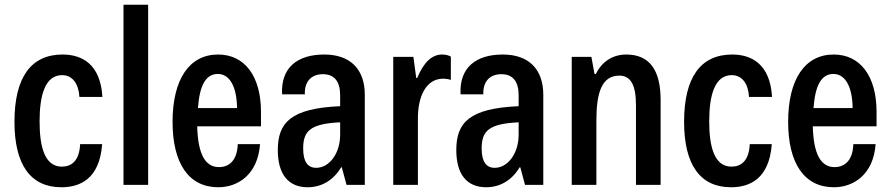

<svg xmlns="http://www.w3.org/2000/svg" viewBox="-20 -780 3756 810"><path d="M239 10C314 10 400 -22 411 -172H318C315 -101 281 -77 241 -77C170 -77 147 -157 147 -268C147 -380 171 -463 242 -463C287 -463 312 -425 315 -371H412C404 -512 323 -550 244 -550C111 -550 41 -454 41 -266C41 -85 109 10 239 10Z M501 0H605V-760H501Z M1081 -308C1081 -459 1012 -550 900 -550C779 -550 708 -446 708 -266C708 -91 776 10 901 10C984 10 1068 -44 1077 -172H983C981 -106 949 -75 904 -75C846 -75 815 -129 812 -247H1081ZM815 -324C822 -418 847 -468 899 -468C948 -468 979 -416 980 -324Z M1278 10C1337 10 1387 -20 1419 -74H1422L1442 0H1519V-380C1519 -488 1458 -550 1348 -550C1235 -550 1164 -495 1170 -382H1266C1264 -440 1297 -467 1342 -467C1391 -467 1415 -436 1415 -378V-332C1207 -323 1152 -263 1152 -147C1152 -44 1197 10 1278 10ZM1314 -72C1279 -72 1259 -97 1259 -153C1259 -227 1288 -258 1415 -264V-212C1415 -132 1369 -72 1314 -72Z M1639 0H1743V-281C1743 -374 1778 -448 1849 -448C1861 -448 1873 -446 1882 -443V-541C1874 -546 1861 -550 1846 -550C1803 -550 1769 -520 1740 -451H1736L1724 -540H1639Z M2031 10C2090 10 2140 -20 2172 -74H2175L2195 0H2272V-380C2272 -488 2211 -550 2101 -550C1988 -550 1917 -495 1923 -382H2019C2017 -440 2050 -467 2095 -467C2144 -467 2168 -436 2168 -378V-332C1960 -323 1905 -263 1905 -147C1905 -44 1950 10 2031 10ZM2067 -72C2032 -72 2012 -97 2012 -153C2012 -227 2041 -258 2168 -264V-212C2168 -132 2122 -72 2067 -72Z M2392 0H2496V-271C2496 -386 2517 -461 2593 -461C2642 -461 2663 -419 2663 -336V0H2767V-358C2767 -486 2719 -550 2622 -550C2565 -550 2519 -520 2494 -468H2488L2475 -540H2392Z M3064 10C3139 10 3225 -22 3236 -172H3143C3140 -101 3106 -77 3066 -77C2995 -77 2972 -157 2972 -268C2972 -380 2996 -463 3067 -463C3112 -463 3137 -425 3140 -371H3237C3229 -512 3148 -550 3069 -550C2936 -550 2866 -454 2866 -266C2866 -85 2934 10 3064 10Z M3678 -308C3678 -459 3609 -550 3497 -550C3376 -550 3305 -446 3305 -266C3305 -91 3373 10 3498 10C3581 10 3665 -44 3674 -172H3580C3578 -106 3546 -75 3501 -75C3443 -75 3412 -129 3409 -247H3678ZM3412 -324C3419 -418 3444 -468 3496 -468C3545 -468 3576 -416 3577 -324Z"/></svg>

Font: Kathrein 67 Medium Condensed
Style: Regular
Weight: 500
Width: 3
Designer: Lazydogs Typefoundry, based on Open Sans by Ascender Corporation
Foundry: Lazydogs Typefoundry
Version: Version 1.003;PS 001.003;hotconv 1.0.88;makeotf.lib2.5.64775